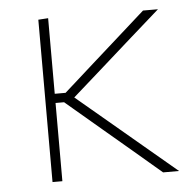

<svg xmlns="http://www.w3.org/2000/svg" viewBox="-42 -539 592 582"><g transform="rotate(-5 253.5 -248.0)"><path d="M95 0Q95 -56.5 95 -108.5Q95 -160.5 95 -221V-271Q95 -311.5 95 -348.2Q95 -385 95 -420.8Q95 -456.5 95 -494L125 -496Q125 -440 125 -386Q125 -332 125 -271V-221Q125 -160.5 125 -108.5Q125 -56.5 125 0ZM431.5 0Q389 -36.5 345.8 -73Q302.5 -109.5 259.5 -146L151 -238H118V-266H158L247.5 -346Q289 -383 330.8 -420.2Q372.5 -457.5 413.5 -494H459Q410.5 -451.5 362.5 -408.8Q314.5 -366 267 -324L172 -240V-259L278.5 -169.5Q329 -127 379.5 -84.5Q430 -42 480 0Z"/></g></svg>

Font: Commissioner Thin
Style: Regular
Weight: 100
Designer: Kostas Bartsokas
Foundry: Kostas Bartsokas
Version: Version 1.001;gftools[0.9.23]